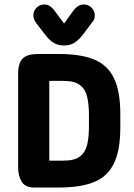

<svg xmlns="http://www.w3.org/2000/svg" viewBox="-20 -837 599 857"><path d="M61 -88Q61 -53 76.5 -26.5Q92 0 133 0H244Q340 0 400 -24.5Q460 -49 488.5 -107.5Q517 -166 517 -268V-328Q517 -430 488.5 -488.5Q460 -547 400 -571.5Q340 -596 244 -596H149Q102 -596 81.5 -576Q61 -556 61 -508ZM200 -120V-476H263Q314 -476 338 -456.5Q362 -437 369.5 -403Q377 -369 377 -324V-272Q377 -227 369.5 -193Q362 -159 338 -139.5Q314 -120 263 -120ZM266 -732 226 -786Q204 -817 179 -817Q158 -817 143.5 -803Q129 -789 129 -768Q129 -753 141 -735L177 -688Q199 -658 219 -646Q239 -634 266 -634Q293 -634 313 -646.5Q333 -659 356 -690L391 -737Q403 -749 403 -768Q403 -789 388.5 -803Q374 -817 353 -817Q327 -817 305 -786Z"/></svg>

Font: Beiruti ExtraBold
Style: Regular
Weight: 800
Designer: Arlette Boutros
Foundry: Boutros
Version: Version 1.41